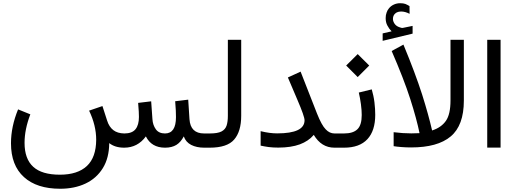

<svg xmlns="http://www.w3.org/2000/svg" viewBox="-20 -913 3187 1187"><path d="M747.6 0C803.2 0 848.1 -23.4 881.8 -69.8C904.8 -23.4 944.3 0 1000.5 0C1028.3 0 1051.8 -5.9 1070.3 -17.1C1088.4 -28.3 1104 -45.9 1116.2 -69.8C1124.5 -45.9 1140.1 -28.3 1162.1 -17.1C1184.1 -5.9 1210.9 0 1242.7 0H1256.3V-87.9H1241.7C1185.5 -87.9 1155.3 -117.2 1151.4 -176.3L1143.6 -296.9L1063 -287.1C1064.5 -265.1 1065.9 -246.1 1066.9 -230C1067.4 -213.9 1067.9 -200.2 1067.9 -189C1067.9 -121.6 1045.4 -87.9 1000 -87.9C974.6 -87.9 955.6 -96.7 943.4 -113.8C931.2 -130.9 923.8 -151.4 922.4 -176.3L914.6 -286.6L834 -276.9C835.4 -255.9 836.9 -237.8 837.9 -223.6C838.4 -209 838.9 -197.8 838.9 -189.9C838.9 -157.2 832 -131.8 817.9 -114.3C803.7 -96.7 780.8 -87.9 748.5 -87.9C720.2 -88.4 697.8 -95.2 680.7 -108.4C663.6 -121.6 650.4 -141.1 642.1 -168L613.3 -257.3L530.8 -229C560.1 -168 574.7 -107.9 574.7 -48.8C574.2 23.9 555.2 77.6 517.1 113.3C479 148.9 423.3 167 350.6 167C275.9 167 221.2 150.9 185.5 118.2C149.9 85.9 131.8 36.6 131.8 -29.8C131.8 -85 143.6 -143.6 167.5 -206.1L91.8 -236.8C62.5 -165.5 47.9 -95.7 47.9 -27.3C47.9 64 74.7 133.3 127.9 181.6C181.2 230 255.9 253.9 352.1 253.9C411.1 253.9 463.4 243.2 508.8 221.7C554.2 200.2 589.8 168.5 615.7 126.5C641.6 85 654.8 33.2 655.3 -28.3C679.2 -9.3 710 0 747.6 0Z M1236.8 0H1275.9C1348.1 0 1398.9 -16.6 1427.7 -50.3C1456.5 -83.5 1471.2 -132.3 1471.2 -197.3V-667H1388.7V-196.8C1388.7 -172.9 1386.2 -152.8 1380.9 -136.7C1375.5 -120.6 1365.2 -108.4 1349.1 -100.1C1333 -91.8 1309.1 -87.9 1276.4 -87.9H1236.8Z M1591.3 -102.1V-12.7C1606.9 -9.3 1623.5 -6.3 1641.1 -3.9C1658.7 -1.5 1678.7 -0.5 1700.7 -0.5C1752.9 -0.5 1797.4 -7.3 1833.5 -20.5C1869.1 -33.7 1897.9 -53.2 1919.9 -79.1C1951.2 -26.4 1993.7 0 2047.9 0H2068.4V-87.9H2047.9C2027.8 -87.9 2009.8 -96.2 1993.7 -113.3C1977.1 -129.9 1959 -162.6 1939.9 -210.9L1838.4 -470.2L1759.8 -434.1L1818.4 -296.4C1848.1 -227.5 1862.8 -185.5 1862.8 -169.4C1862.8 -115.2 1806.2 -88.4 1693.4 -88.4C1663.1 -88.4 1628.9 -92.8 1591.3 -102.1Z M2299.8 -203.1C2299.8 -227.1 2298.3 -252.9 2294.9 -280.8C2291.5 -308.6 2285.6 -335 2278.3 -360.4L2198.2 -340.8C2203.6 -317.9 2208 -293.5 2211.4 -268.6C2214.8 -243.2 2216.3 -220.7 2216.3 -201.7C2216.3 -160.6 2207.5 -131.3 2189.9 -114.3C2172.4 -96.7 2144.5 -87.9 2106.9 -87.9H2048.8V0H2106.9C2170.9 0 2219.2 -17.6 2251.5 -52.7C2283.7 -87.4 2299.8 -137.7 2299.8 -203.1ZM2120.1 -507.8 2191.4 -436.5 2262.7 -507.8 2191.4 -578.6Z M2400.9 -719.2 2345.7 -706.5V-660.6L2530.8 -705.1V-752.9L2471.2 -740.7C2469.7 -740.2 2468.3 -740.2 2466.3 -740.2C2463.9 -740.2 2461.9 -740.7 2460.4 -741.2C2459 -741.7 2457 -742.2 2455.6 -742.7C2439.5 -747.1 2428.2 -754.4 2420.9 -764.2C2413.6 -773.9 2409.7 -784.2 2409.2 -794.9C2409.2 -809.6 2413.6 -820.8 2422.9 -829.1C2428.2 -834 2434.1 -837.4 2441.4 -839.4C2448.2 -840.8 2454.6 -841.8 2460.4 -841.8C2477.1 -841.8 2494.1 -836.9 2512.2 -827.6L2511.7 -875.5C2502.4 -880.9 2494.1 -885.3 2485.8 -888.7C2477.5 -891.6 2466.8 -893.1 2453.6 -893.1C2440.4 -893.1 2428.2 -890.6 2416 -885.3C2403.8 -879.9 2393.1 -872.1 2384.8 -861.8C2378.4 -854.5 2373.5 -845.7 2370.1 -835.4C2366.2 -825.2 2364.3 -814 2364.3 -801.3C2364.3 -783.2 2367.7 -768.1 2375 -754.9C2381.8 -741.7 2390.6 -729.5 2400.9 -719.2ZM2413.6 -95.7V-9.3C2427.7 -6.8 2443.4 -5.4 2461.4 -3.9C2479.5 -2.4 2499.5 -1.5 2521.5 -1.5C2630.4 -1.5 2711.9 -23.9 2766.1 -69.3C2820.3 -114.3 2847.7 -188.5 2847.7 -291.5V-667H2765.1V-292C2765.1 -235.4 2755.9 -193.4 2736.8 -166C2717.8 -138.7 2689.5 -118.7 2651.4 -106.4C2637.2 -168.5 2616.7 -243.2 2589.4 -329.6C2561.5 -416 2523.4 -518.6 2474.1 -637.2L2401.4 -597.7C2450.7 -483.9 2489.3 -385.3 2516.1 -301.8C2543 -217.8 2562 -147 2573.7 -89.8C2558.1 -88.9 2541 -88.4 2522.9 -88.4C2488.3 -88.4 2451.7 -90.8 2413.6 -95.7Z M2992.2 -667V-0.5H3074.7V-667Z"/></svg>

Font: Vazir
Style: Regular
Weight: 400
Designer: Saber Rastikerdar
Foundry: Saber Rastikerdar
Version: Version 27.002;January 24, 2021;FontCreator 13.0.0.2683 64-b